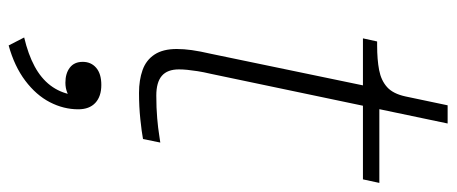

<svg xmlns="http://www.w3.org/2000/svg" viewBox="-318 -412 1030 433"><g transform="rotate(90 196.5 -196.0)"><path d="M190 5Q161 5 138.5 -3Q116 -11 103.5 -30Q91 -49 91 -80Q91 -96 93.5 -114Q96 -132 102 -158L178 -524L207 -537H393L385 -500H67L74 -532H83Q115 -532 138.5 -536.5Q162 -541 177 -554.5Q192 -568 198 -596L218 -691H259L147 -157Q143 -140 141 -127Q139 -114 138 -104Q137 -94 137 -85Q137 -59 151.5 -46.5Q166 -34 196 -34Q224 -34 247 -36Q270 -38 285 -40.5Q300 -43 302 -43L294 -4Q278 -1 249.5 2Q221 5 190 5ZM83 299 65 264Q103 255 130 240.5Q157 226 173 205Q189 184 194 157Q195 154 197 152.5Q199 151 202 151.5Q205 152 207 155Q199 163 189 167Q179 171 167 171Q146 171 133 161Q120 151 120 132Q120 113 133.5 101.5Q147 90 172 90Q198 90 212.5 103.5Q227 117 227 142Q227 175 211 206Q195 237 162.5 261.5Q130 286 83 299Z"/></g></svg>

Font: Roboto Serif Thin
Style: Italic
Weight: 250
Italic angle: -10°
Version: Version 1.007